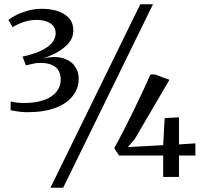

<svg xmlns="http://www.w3.org/2000/svg" viewBox="-20 -835 956 906"><path d="M108.5 -305.5Q88.5 -305.5 66.8 -308.5Q45 -311.5 30 -315L30.5 -356Q42 -353 59 -351Q76 -349 91.5 -349Q151 -349 190 -363.8Q229 -378.5 247.8 -403.5Q266.5 -428.5 266.5 -459Q266.5 -484 255.5 -503Q244.5 -522 218.8 -531.2Q193 -540.5 149.5 -537Q145.5 -536 135.5 -534Q125.5 -532 115.8 -529.8Q106 -527.5 102 -526.5L86.5 -568.5Q101.5 -571 117 -575.2Q132.5 -579.5 146.5 -584.5Q192 -601 217.2 -624.2Q242.5 -647.5 242.5 -679Q242.5 -700.5 230 -714.2Q217.5 -728 197.2 -734.5Q177 -741 153.5 -741Q120 -741 90 -730.5Q60 -720 40 -706.5L19.5 -741Q32.5 -751.5 56.5 -763.8Q80.5 -776 111.8 -784.8Q143 -793.5 178 -793.5Q220 -793.5 253.5 -782.2Q287 -771 306.5 -748.5Q326 -726 326 -691Q326 -657.5 303.8 -631.5Q281.5 -605.5 248 -587.2Q214.5 -569 180 -559Q236.5 -571.5 274.5 -561Q312.5 -550.5 331.8 -524.5Q351 -498.5 351.5 -466.5Q352 -420.5 324.8 -384Q297.5 -347.5 243.2 -326.5Q189 -305.5 108.5 -305.5ZM642 -815H702L278 51H218ZM750 0V-101H542L519 -136Q541 -175.5 564.2 -220.8Q587.5 -266 610.2 -312.8Q633 -359.5 653.5 -403.2Q674 -447 689.5 -483.5H711.5L779.5 -458.5L616 -179L583 -141L750 -150L757 -277.5L824.5 -281.5V-153.5L902 -158.5V-101H824.5V0Z"/></svg>

Font: Merriweather 36pt Light
Style: Regular
Weight: 300
Designer: Eben Sorkin
Foundry: Eben Sorkin
Version: Version 2.100